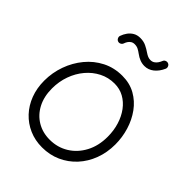

<svg xmlns="http://www.w3.org/2000/svg" viewBox="-273 -1118 1292 1292"><g transform="rotate(45 372.5 -472.0)"><path d="M360.4 -43.8Q292.9 -43.8 240.2 -75.3Q187.6 -106.7 157.4 -164.2Q127.3 -221.6 127.3 -299.3Q127.3 -364.4 148.1 -422.5Q168.9 -480.5 206.5 -525Q244 -569.4 294 -594.8Q343.9 -620.2 402.3 -620.2Q451.2 -620.2 491.6 -598Q532 -575.7 561.4 -536.2Q590.8 -496.6 606.7 -444.8Q622.7 -392.9 622.7 -334Q622.7 -247.8 587.9 -182.5Q553.2 -117.2 493.8 -80.5Q434.4 -43.8 360.4 -43.8ZM360.4 29.2Q432.7 29.2 493.7 1.8Q554.7 -25.6 600.3 -75Q645.8 -124.3 670.7 -190.6Q695.7 -256.8 695.7 -334Q695.7 -401.1 676.3 -465.1Q657 -529.2 619.5 -581Q582 -632.8 527.6 -663.5Q473.1 -694.2 402.3 -694.2Q324.7 -694.2 260.7 -661.7Q196.7 -629.2 150.4 -573.1Q104 -517 78.7 -446.3Q53.3 -375.5 53.3 -299.3Q53.3 -228 76.1 -168Q98.9 -108 140.3 -63.9Q181.8 -19.7 237.8 4.7Q293.8 29.2 360.4 29.2ZM219.5 -836.8Q230.3 -833.3 240.9 -838.8Q251.5 -844.4 255 -855.3Q258.4 -865.9 265.3 -877Q272.2 -888.1 283.5 -895.6Q294.7 -903.2 310.9 -903.2Q330.6 -903.2 345.4 -895.4Q360.2 -887.7 375 -876.6Q395.4 -861.3 416.6 -853.1Q437.7 -845 460.4 -845Q497 -845 526.9 -868.9Q556.7 -892.9 574.8 -933.9Q579.2 -944.3 574.8 -955.3Q570.5 -966.4 559.8 -970.8Q549.4 -975.2 538.2 -970.9Q527.1 -966.7 522.9 -955.7Q517.5 -942 509.2 -929.8Q500.8 -917.6 488.9 -909.9Q477 -902.1 460.4 -902.1Q447.1 -902.1 435 -907.2Q422.8 -912.4 409.3 -921.6Q389.2 -935.7 364.6 -947.7Q340 -959.7 308.1 -959.7Q279.6 -959.7 258.5 -947.4Q237.4 -935.1 223.1 -915.2Q208.8 -895.3 201 -872.3Q197.7 -861.7 203.2 -851Q208.6 -840.3 219.5 -836.8Z"/></g></svg>

Font: Mikhak VF
Style: Regular
Weight: 100
Designer: Amin Abedi
Version: Version 3.001